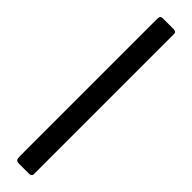

<svg xmlns="http://www.w3.org/2000/svg" viewBox="-349 -816 950 950"><g transform="rotate(45 125.5 -341.0)"><path d="M165 165C176 165 182 159 182 150V-831C182 -842 176 -847 163 -847H89C76 -847 70 -842 70 -826V140C70 157 76 165 92 165Z"/></g></svg>

Font: Libre Franklin
Style: Bold
Weight: 700
Designer: Pablo Impallari, Rodrigo Fuenzalida
Foundry: Impallari Type
Version: Version 1.002; ttfautohint (v1.5)